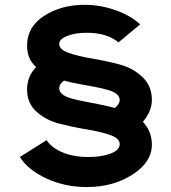

<svg xmlns="http://www.w3.org/2000/svg" viewBox="-20 -780 710 798"><path d="M573.8 -273.8Q611.2 -233.8 611.2 -178.8Q611.2 -106.2 530.6 -54.4Q450 -2.5 340 -2.5Q251.2 -2.5 174.4 -37.5Q97.5 -72.5 62.5 -127.5L173.8 -197.5Q193.8 -166.2 239.4 -146.9Q285 -127.5 347.5 -127.5Q402.5 -127.5 440 -141.9Q477.5 -156.2 477.5 -181.2Q477.5 -205 438.1 -218.8Q398.8 -232.5 341.9 -241.9Q285 -251.2 228.1 -265.6Q171.2 -280 131.9 -315.6Q92.5 -351.2 92.5 -407.5Q92.5 -462.5 130 -501.2Q92.5 -535 92.5 -590Q92.5 -668.8 163.8 -714.4Q235 -760 331.2 -760Q397.5 -760 460.6 -737.5Q523.8 -715 562.5 -678.8L472.5 -603.8Q425 -643.8 340 -643.8Q292.5 -643.8 259.4 -630.6Q226.2 -617.5 226.2 -597.5Q226.2 -573.8 265.6 -560Q305 -546.2 361.9 -536.9Q418.8 -527.5 475.6 -512.5Q532.5 -497.5 571.9 -460Q611.2 -422.5 611.2 -365Q611.2 -317.5 573.8 -273.8ZM226.2 -412.5Q226.2 -398.8 239.4 -388.1Q252.5 -377.5 277.5 -370.6Q302.5 -363.8 328.8 -358.8Q355 -353.8 392.5 -346.2Q430 -338.8 457.5 -331.2Q477.5 -347.5 477.5 -365Q477.5 -378.8 464.4 -389.4Q451.2 -400 426.2 -406.9Q401.2 -413.8 375 -418.8Q348.8 -423.8 310.6 -430.6Q272.5 -437.5 246.2 -445Q226.2 -431.2 226.2 -412.5Z"/></svg>

Font: Now Black
Style: Regular
Weight: 900
Designer: Alfredo Marco Pradil
Foundry: Alfredo Marco Pradil
Version: Version 1.002;PS 001.002;hotconv 1.0.88;makeotf.lib2.5.64775